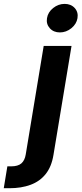

<svg xmlns="http://www.w3.org/2000/svg" viewBox="-123 -788 430 1012"><path d="M107.3 -545.9H254L158.9 28Q148.8 90.6 117.8 129.3Q86.9 168 38.3 186Q-10.2 204.1 -73.5 204.1H-103.2L-84.2 88.8H-64.6Q-28.1 88.8 -10.2 73.1Q7.7 57.4 12.7 25.9ZM192.5 -617.1Q159.4 -617.1 139.5 -639.2Q119.6 -661.3 124.7 -692.3Q129.8 -723.9 157.2 -745.7Q184.5 -767.5 217.6 -767.5Q250.9 -767.5 270.8 -745.7Q290.6 -723.8 285.4 -692.3Q280.3 -661.3 253.1 -639.2Q225.8 -617.1 192.5 -617.1Z"/></svg>

Font: Inter Variable
Style: Italic
Weight: 400
Italic angle: -9.39999°
Designer: Rasmus Andersson
Foundry: rsms
Version: Version 4.001;git-9221beed3